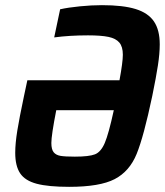

<svg xmlns="http://www.w3.org/2000/svg" viewBox="-20 -716 641 744"><path d="M39 -124Q39 -160 47 -209.5Q55 -259 73 -344L86 -405H443Q456 -475 456 -504Q456 -535 442.5 -551Q429 -567 400.5 -573Q372 -579 321 -579Q249 -579 190 -571L213 -680Q244 -687 289.5 -691.5Q335 -696 375 -696Q457 -696 505.5 -681Q554 -666 576.5 -633Q599 -600 599 -544Q599 -509 592 -463Q585 -417 570 -344Q537 -187 509.5 -119.5Q482 -52 424.5 -22Q367 8 248 8Q167 8 122 -4Q77 -16 58 -44.5Q39 -73 39 -124ZM421 -289H198Q179 -192 179 -162Q179 -137 188 -126Q197 -115 214.5 -112Q232 -109 270 -109Q325 -109 348 -118Q371 -127 386 -162Q401 -197 421 -289Z"/></svg>

Font: Saira Semi Condensed SemiBold
Style: Italic
Weight: 600
Width: 4
Italic angle: -12°
Designer: Hector Gatti with collaboration of the Omnibus-Type team
Foundry: Omnibus-Type
Version: Version 1.001; ttfautohint (v1.8)